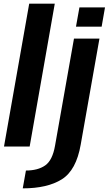

<svg xmlns="http://www.w3.org/2000/svg" viewBox="-20 -805 597 1055"><path d="M2 0H143L281 -785H140.5ZM105 230Q240.5 230 319.8 180.2Q399 130.5 423.5 -10.5L526.5 -593H386.5L282.5 -5Q268.5 76 228.2 104Q188 132 122.5 132ZM416.5 -764.5 397.5 -658.5H538.5L557 -764.5Z"/></svg>

Font: Anybody Thin SemiBold
Style: Italic
Weight: 600
Italic angle: -10°
Version: Version 1.113;gftools[0.9.25]